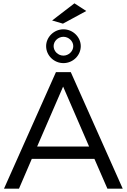

<svg xmlns="http://www.w3.org/2000/svg" viewBox="-20 -1133 761 1153"><path d="M498 -1067 427 -1113 293 -1010 358 -991ZM361 -754C418 -754 465 -800 465 -856C465 -910 418 -957 361 -957C304 -957 257 -910 257 -856C257 -800 304 -754 361 -754ZM361 -912C392 -912 420 -886 420 -856C420 -825 392 -799 361 -799C329 -799 302 -825 302 -856C302 -886 329 -912 361 -912ZM625 0H717L405 -700H316L4 0H94L171 -179H547ZM203 -253 359 -613 515 -253Z"/></svg>

Font: Juman Normal
Style: Regular
Weight: 300
Designer: Bandar Raffah (Arabic) Julieta Ulanovsky (Latin)
Foundry: Caramella
Version: Version 5.022;PS 005.022;hotconv 1.0.88;makeotf.lib2.5.64775